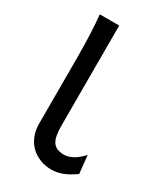

<svg xmlns="http://www.w3.org/2000/svg" viewBox="-183 -789 753 877"><g transform="rotate(30 194.0 -350.5)"><path d="M178.2 -185.5Q178.2 -156.7 181.9 -136Q185.5 -115.2 194.3 -101.8Q203.1 -88.4 217.8 -82Q232.4 -75.7 253.9 -75.7Q275.9 -75.7 300 -88.6Q324.2 -101.6 349.1 -129.4L358.9 -34.2Q323.7 -9.3 294.7 1.5Q265.6 12.2 239.3 12.2Q205.6 12.2 177.2 1Q148.9 -10.3 128.4 -30.5Q107.9 -50.8 96.7 -79.1Q85.4 -107.4 85.4 -141.6V-498Q85 -564.9 82.5 -618.9Q80.1 -672.9 75.7 -712.9H178.2Z"/></g></svg>

Font: Andika
Style: Regular
Weight: 400
Designer: Victor Gaultney, Annie Olsen, Julie Remington, Don Collingsworth, Eric Hays
Foundry: SIL International
Version: Version 1.001